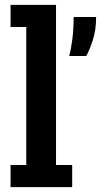

<svg xmlns="http://www.w3.org/2000/svg" viewBox="-20 -770 426 790"><path d="M23.5 0V-91H88V-659H23.5V-750H210.5V-91H277V0ZM264.5 -539.5Q272.5 -567.5 277.8 -609.5Q283 -651.5 283 -700H375.5Q375.5 -647 362.2 -606Q349 -565 335 -539.5Z"/></svg>

Font: Trispace Condensed Medium
Style: Regular
Weight: 500
Width: 3
Designer: Tyler Finck
Foundry: Etcetera Type Company
Version: Version 1.210; ttfautohint (v1.8.3)